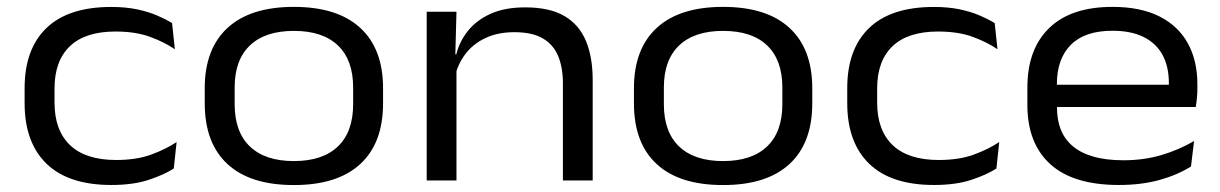

<svg xmlns="http://www.w3.org/2000/svg" viewBox="-20 -517 3496 550"><path d="M299.1 12.9Q176 12.9 113.3 -48Q50.5 -108.9 50.5 -221.6V-264.5Q50.5 -376.7 113.3 -436.9Q176 -497.1 298.7 -497.1Q339.7 -497.1 372.5 -490.3Q405.2 -483.4 430.4 -472.5Q455.6 -461.6 472.9 -450.8L480.9 -375.9Q450.8 -396.5 409.5 -411.6Q368.1 -426.7 310.7 -426.7Q224.4 -426.7 180.3 -384.7Q136.2 -342.6 136.2 -263.7V-222.8Q136.2 -143.8 180.6 -101.3Q225.1 -58.7 312.7 -58.7Q370.7 -58.7 412.6 -74Q454.5 -89.2 485.9 -110.1L477.8 -34.3Q450.8 -16.7 406.2 -1.9Q361.6 12.9 299.1 12.9Z M821.7 13.1Q696.6 13.1 631.6 -47.1Q566.5 -107.2 566.5 -220.9V-264.4Q566.5 -377.1 631.9 -437.2Q697.3 -497.3 821.7 -497.3Q946.6 -497.3 1011.9 -437.2Q1077.3 -377.1 1077.3 -264.4V-220.9Q1077.3 -107.1 1011.9 -47Q946.6 13.1 821.7 13.1ZM821.7 -55.6Q904 -55.6 947.8 -97.4Q991.6 -139.1 991.6 -218.5V-266.7Q991.6 -345.2 948 -386.8Q904.5 -428.5 821.7 -428.5Q739.7 -428.5 695.9 -386.8Q652.2 -345.2 652.2 -266.7V-218.5Q652.2 -139.1 695.9 -97.4Q739.7 -55.6 821.7 -55.6Z M1592.5 0V-278.9Q1592.5 -322.5 1579.3 -355.4Q1566.1 -388.3 1535.8 -406.5Q1505.5 -424.8 1453.5 -424.8Q1406 -424.8 1370.7 -408.1Q1335.4 -391.5 1313.6 -362.9Q1291.8 -334.2 1283.5 -298.5L1269.5 -361.4H1287.1Q1295.9 -397.5 1320.1 -428.1Q1344.3 -458.8 1385.1 -477.4Q1426 -495.9 1484.5 -495.9Q1554.2 -495.9 1596.5 -471.3Q1638.7 -446.7 1658.3 -400.2Q1677.8 -353.6 1677.8 -288.2V0ZM1202.3 0V-483.4H1287.6L1284.1 -352.8L1287.6 -345.3V0Z M2051.2 13.1Q1926.1 13.1 1861.1 -47.1Q1796 -107.2 1796 -220.9V-264.4Q1796 -377.1 1861.4 -437.2Q1926.8 -497.3 2051.2 -497.3Q2176.1 -497.3 2241.4 -437.2Q2306.8 -377.1 2306.8 -264.4V-220.9Q2306.8 -107.1 2241.4 -47Q2176.1 13.1 2051.2 13.1ZM2051.2 -55.6Q2133.5 -55.6 2177.3 -97.4Q2221.1 -139.1 2221.1 -218.5V-266.7Q2221.1 -345.2 2177.5 -386.8Q2134 -428.5 2051.2 -428.5Q1969.2 -428.5 1925.4 -386.8Q1881.7 -345.2 1881.7 -266.7V-218.5Q1881.7 -139.1 1925.4 -97.4Q1969.2 -55.6 2051.2 -55.6Z M2655.6 12.9Q2532.5 12.9 2469.8 -48Q2407 -108.9 2407 -221.6V-264.5Q2407 -376.7 2469.8 -436.9Q2532.5 -497.1 2655.2 -497.1Q2696.2 -497.1 2729 -490.3Q2761.7 -483.4 2786.9 -472.5Q2812.1 -461.6 2829.4 -450.8L2837.4 -375.9Q2807.3 -396.5 2766 -411.6Q2724.6 -426.7 2667.2 -426.7Q2580.9 -426.7 2536.8 -384.7Q2492.7 -342.6 2492.7 -263.7V-222.8Q2492.7 -143.8 2537.1 -101.3Q2581.6 -58.7 2669.2 -58.7Q2727.2 -58.7 2769.1 -74Q2811 -89.2 2842.4 -110.1L2834.3 -34.3Q2807.3 -16.7 2762.7 -1.9Q2718.1 12.9 2655.6 12.9Z M3185.1 12.9Q3054.5 12.9 2988.8 -46.6Q2923 -106.1 2923 -216.6V-266.3Q2923 -376.1 2985.5 -436.7Q3047.9 -497.3 3166.8 -497.3Q3247.1 -497.3 3301.3 -470Q3355.4 -442.6 3382.7 -392.9Q3410 -343.2 3410 -276V-265.2Q3410 -251.5 3408.8 -237.3Q3407.5 -223 3405.4 -210.5H3326.3Q3327.5 -228 3327.9 -245.8Q3328.3 -263.5 3328.3 -278.9Q3328.3 -326.4 3310.1 -359.8Q3291.8 -393.2 3255.9 -411.1Q3219.9 -428.9 3166.8 -428.9Q3087.6 -428.9 3047.5 -388.6Q3007.5 -348.4 3007.5 -275.7V-248.7L3007.9 -239V-207.7Q3007.9 -173.9 3018.4 -146.6Q3028.9 -119.3 3051.8 -99.3Q3074.6 -79.4 3111 -68.7Q3147.4 -57.9 3198.6 -57.9Q3255.8 -57.9 3305.8 -72.5Q3355.7 -87 3400.5 -113L3391.7 -40.1Q3352 -15.3 3300.5 -1.2Q3249 12.9 3185.1 12.9ZM2964.5 -210.5V-274.3H3387.9V-210.5Z"/></svg>

Font: Anek Gurmukhi Medium SemiExpanded
Style: Regular
Weight: 500
Width: 6
Version: Version 1.003